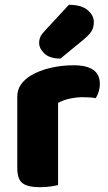

<svg xmlns="http://www.w3.org/2000/svg" viewBox="-20 -772 451 800"><path d="M222 -1Q211 2 190.5 5Q170 8 146 8Q96 8 74 -8.5Q52 -25 52 -72V-369Q52 -398 67 -419.5Q82 -441 108 -457Q143 -478 189.5 -489Q236 -500 287 -500Q396 -500 396 -423Q396 -405 391 -389.5Q386 -374 379 -363Q360 -367 324 -367Q298 -367 270.5 -361Q243 -355 222 -343ZM267 -752Q319 -752 345 -730Q371 -708 371 -680Q371 -657 361 -641.5Q351 -626 327 -606L232 -528Q187 -528 165 -549Q143 -570 143 -594Q143 -606 147.5 -617Q152 -628 166 -643Z"/></svg>

Font: Baloo Bhai 2 ExtraBold
Style: Regular
Weight: 800
Designer: Supriya Tembe, Noopur Datye and Ek Type
Foundry: Ek Type
Version: Version 1.640;PS 1.000;hotconv 16.6.51;makeotf.lib2.5.65220;